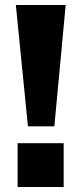

<svg xmlns="http://www.w3.org/2000/svg" viewBox="-20 -743 335 763"><path d="M241 -723H43L91 -241H196ZM233 -174H50V0H233Z"/></svg>

Font: United Sans ExtraBold
Style: Regular
Weight: 800
Designer: Pablo Impallari, Rodrigo Fuenzalida (Modified by Dan O. Williams)
Version: Version 1.000;PS 001.000;hotconv 1.0.88;makeotf.lib2.5.64775